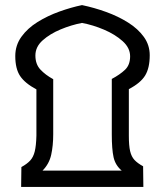

<svg xmlns="http://www.w3.org/2000/svg" viewBox="-20 -734 648 754"><path d="M63 0 64 -78Q86 -90 98.5 -103.5Q111 -117 116.5 -139.5Q122 -162 123 -201V-383Q78 -407 59 -435.5Q40 -464 40 -514Q40 -556 64 -589.5Q88 -623 127.5 -647.5Q167 -672 213 -688.5Q259 -705 302 -714Q350 -704 397 -687Q444 -670 483 -645.5Q522 -621 545 -589Q568 -557 568 -517Q568 -467 550 -437.5Q532 -408 486 -384V-201Q486 -162 491 -140.5Q496 -119 508 -106Q520 -93 542 -81L543 0ZM147 -64H458Q433 -85 426 -116.5Q419 -148 419 -206V-424Q451 -441 471 -460Q491 -479 491 -513Q491 -546 461.5 -572.5Q432 -599 388.5 -617.5Q345 -636 302 -644Q260 -636 218 -618.5Q176 -601 147.5 -575.5Q119 -550 119 -516Q119 -482 138.5 -461Q158 -440 189 -423V-207Q189 -162 181 -126Q173 -90 147 -64Z"/></svg>

Font: Go Noto Kurrent-Regular
Style: Regular
Weight: 400
Designer: Monotype Design Team
Foundry: Monotype Imaging Inc.
Version: Version 2.012; ttfautohint (v1.8.4.7-5d5b)